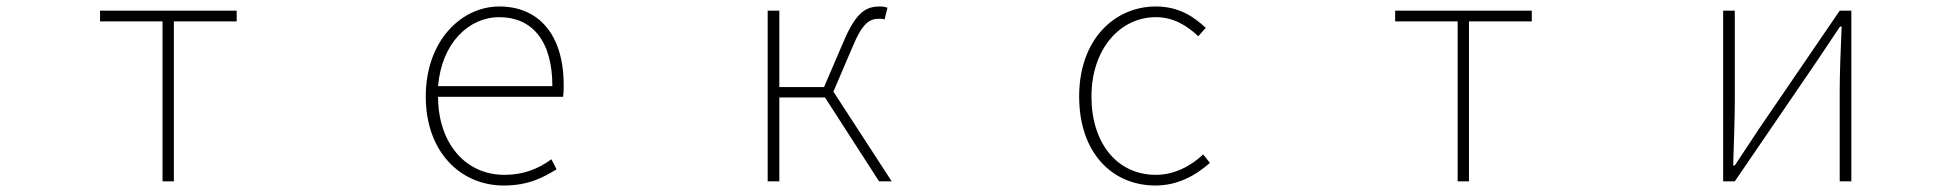

<svg xmlns="http://www.w3.org/2000/svg" viewBox="-20 -560 6040 593"><path d="M482 0H517V-494H711V-527H289V-494H482Z M1536 13C1614 13 1659 -13 1699 -37L1683 -68C1643 -39 1598 -20 1538 -20C1414 -20 1333 -122 1333 -261H1719C1721 -275 1721 -286 1721 -297C1721 -453 1644 -540 1522 -540C1405 -540 1295 -434 1295 -262C1295 -90 1403 13 1536 13ZM1333 -294C1344 -427 1428 -507 1522 -507C1621 -507 1686 -437 1686 -294Z M2351 0H2387V-259H2528L2695 0H2734L2554 -277L2613 -415C2645 -492 2667 -502 2696 -502C2704 -502 2706 -502 2712 -500L2721 -536C2717 -538 2707 -540 2698 -540C2656 -540 2624 -525 2583 -426L2525 -291H2387V-527H2351Z M3549 13C3617 13 3673 -18 3717 -57L3696 -83C3659 -48 3608 -20 3550 -20C3430 -20 3351 -118 3351 -262C3351 -407 3438 -507 3550 -507C3604 -507 3646 -481 3681 -448L3704 -474C3669 -507 3622 -540 3550 -540C3423 -540 3313 -439 3313 -262C3313 -88 3415 13 3549 13Z M4482 0H4517V-494H4711V-527H4289V-494H4482Z M5302 0H5338L5586 -363C5608 -396 5641 -445 5663 -478H5668C5665 -407 5662 -336 5662 -277V0H5698V-527H5662L5414 -164C5392 -131 5360 -82 5338 -49H5333C5335 -120 5338 -191 5338 -249V-527H5302Z"/></svg>

Font: Harano Aji Gothic ExtraLight
Style: Regular
Weight: 250
Foundry: Masamichi Hosoda
Version: HaranoAjiGothic-ExtraLight version 20230610;ttx 4.39.4